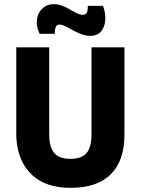

<svg xmlns="http://www.w3.org/2000/svg" viewBox="-20 -887 675 921"><path d="M320 14Q257 14 212.5 -1.5Q168 -17 138 -44Q108 -71 90.5 -104Q73 -137 65.5 -173Q58 -209 58 -242V-660H216V-243Q216 -200 227.5 -174Q239 -148 261 -136.5Q283 -125 318 -125Q352 -125 374.5 -136.5Q397 -148 408 -174Q419 -200 419 -243V-660H577V-242Q577 -116 511.5 -51Q446 14 320 14ZM413 -715Q392 -715 370.5 -723Q349 -731 330 -741.5Q311 -752 294.5 -760.5Q278 -769 266 -769Q250 -769 246 -754Q242 -739 243 -725H170Q153 -760 157 -792.5Q161 -825 183 -846Q205 -867 238 -867Q259 -867 278.5 -859.5Q298 -852 315.5 -841.5Q333 -831 348.5 -823.5Q364 -816 377 -816Q395 -816 398.5 -831Q402 -846 401 -859H474Q487 -825 485 -791.5Q483 -758 465 -736.5Q447 -715 413 -715Z"/></svg>

Font: Bricolage Grotesque SemiCondensed ExtraBold
Style: Regular
Weight: 800
Width: 4
Designer: Mathieu Triay
Foundry: Atelier Triay
Version: Version 1.001;gftools[0.9.33.dev8+g029e19f]